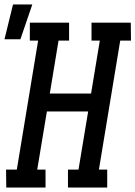

<svg xmlns="http://www.w3.org/2000/svg" viewBox="-51 -836 604 856"><path d="M-23 0 -24 -80H24L119 -655H82V-735H257V-655H210L171 -419H355L394 -655H357V-735H532L533 -655H485L390 -80H427V0H252V-80H299L342 -339H158L115 -80H152V0ZM-31 -661 7 -816H93L40 -661Z"/></svg>

Font: Iosevka Curly Slab Medium
Style: Italic
Weight: 500
Italic angle: -9°
Monospace: yes
Designer: Belleve Invis
Foundry: Belleve Invis
Version: Version 22.1.2; ttfautohint (v1.8.4)